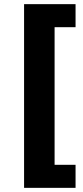

<svg xmlns="http://www.w3.org/2000/svg" viewBox="-20 -725 401 925"><path d="M96 180V-705H344V-594H243V69H344V180Z"/></svg>

Font: Nunito Sans 10pt SemiCondensed ExtraBold
Style: Regular
Weight: 800
Width: 4
Designer: Vernon Adams
Foundry: Vernon Adams
Version: Version 3.101;gftools[0.9.27]